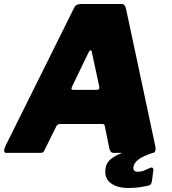

<svg xmlns="http://www.w3.org/2000/svg" viewBox="-36 -762 855 957"><path d="M-4 0Q-15 0 -15.5 -10Q-16 -20 -5 -42L334 -724Q340 -736 349.5 -739Q359 -742 372 -742H569Q582 -742 587 -732Q592 -722 594 -710L739 -29Q741 -19 738 -9.5Q735 0 724 0H528Q514 0 509 -22L486 -135Q485 -144 473 -144H263Q251 -144 244 -131L184 -10Q181 -4 177 -2Q173 0 162 0H-4ZM446 -314Q463 -314 458 -334L422 -501Q421 -511 416 -511Q411 -511 406 -502L323 -330Q319 -320 321 -317Q323 -314 332 -314ZM490 77Q492 62 500.5 48.5Q509 35 530 21Q551 7 592 -7L735 -3Q677 15 654 33Q631 51 629 71Q628 82 633 88Q638 94 649 94Q669 94 683.5 87.5Q698 81 712 75Q721 71 725.5 75.5Q730 80 728 90L721 142Q720 148 717 154Q714 160 708 162Q692 166 665 170.5Q638 175 605 175Q548 175 515.5 150.5Q483 126 490 77Z"/></svg>

Font: Libre Franklin Thin Black
Style: Italic
Weight: 900
Italic angle: -8°
Version: Version 2.000